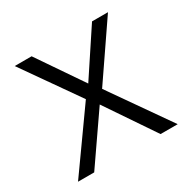

<svg xmlns="http://www.w3.org/2000/svg" viewBox="-117 -589 690 699"><g transform="rotate(-30 228.5 -240.0)"><path d="M19 0 194 -246 30 -480H101L230 -291L355 -480H422L264 -249L438 0H366L228 -204L87 0Z"/></g></svg>

Font: Geologica Roman Thin
Style: Regular
Weight: 250
Designer: Sindre Bremnes, Frode Helland
Foundry: Monokrom Skriftforlag AS
Version: Version 1.010;gftools[0.9.28]